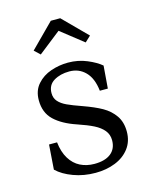

<svg xmlns="http://www.w3.org/2000/svg" viewBox="-97 -663 584 739"><g transform="rotate(-15 195.0 -293.0)"><path d="M40 -41.6 47.1 -139.9H79Q83.5 -100.4 99.7 -74Q115.9 -47.6 140.9 -35.1Q165.9 -22.5 197.2 -22.5Q239.8 -22.5 262.8 -40.9Q285.8 -59.4 285.8 -93Q285.8 -116.1 272.2 -132.6Q258.6 -149.1 234.6 -161.3Q210.5 -173.5 171.1 -186.8Q115.1 -205.5 84.1 -235.1Q53 -264.8 53 -314.4Q53 -352.9 75.1 -377.8Q97.1 -402.8 130.4 -414.1Q163.8 -425.5 198.6 -425.5Q239.2 -425.5 274.1 -410.7Q309 -395.9 328.5 -379.1L321.4 -289.2H289.5Q283.9 -339.8 258.3 -365.6Q232.8 -391.4 194.9 -391.4Q158.6 -391.4 133 -375.9Q107.4 -360.4 107.4 -328Q107.4 -308.2 119.2 -294.9Q131 -281.6 151.5 -272.1Q172 -262.5 210.5 -249Q255 -233.2 284.2 -216.8Q313.4 -200.2 331.3 -174.4Q349.2 -148.5 349.2 -110.6Q349.2 -71.8 328 -43.9Q306.8 -16.1 271.2 -2.1Q235.8 12 193 12Q145.5 12 104.9 -3.1Q64.2 -18.1 40 -41.6ZM307.9 -504.2 285.1 -482.8 195.6 -553.2 106.1 -482.8 83.4 -504.2 176.9 -598.2H214.4Z"/></g></svg>

Font: Didactic
Style: Regular
Weight: 400
Designer: Tyler Finck
Foundry: Etcetera Type Co
Version: Version 3.007;FEAKit 1.0